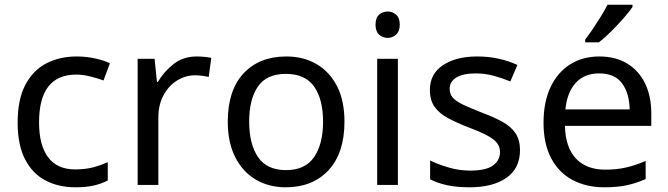

<svg xmlns="http://www.w3.org/2000/svg" viewBox="-20 -786 2839 816"><path d="M300 10Q229 10 173.5 -19Q118 -48 86.5 -109Q55 -170 55 -265Q55 -364 88 -426Q121 -488 177.5 -517Q234 -546 306 -546Q347 -546 385 -537.5Q423 -529 447 -517L420 -444Q396 -453 364 -461Q332 -469 304 -469Q146 -469 146 -266Q146 -169 184.5 -117.5Q223 -66 299 -66Q343 -66 376.5 -75Q410 -84 438 -97V-19Q411 -5 378.5 2.5Q346 10 300 10Z M815 -546Q830 -546 847.5 -544.5Q865 -543 878 -540L867 -459Q854 -462 838.5 -464Q823 -466 809 -466Q768 -466 732 -443.5Q696 -421 674.5 -380.5Q653 -340 653 -286V0H565V-536H637L647 -438H651Q677 -482 718 -514Q759 -546 815 -546Z M1444 -269Q1444 -136 1376.5 -63Q1309 10 1194 10Q1123 10 1067.5 -22.5Q1012 -55 980 -117.5Q948 -180 948 -269Q948 -402 1015 -474Q1082 -546 1197 -546Q1270 -546 1325.5 -513.5Q1381 -481 1412.5 -419.5Q1444 -358 1444 -269ZM1039 -269Q1039 -174 1076.5 -118.5Q1114 -63 1196 -63Q1277 -63 1315 -118.5Q1353 -174 1353 -269Q1353 -364 1315 -418Q1277 -472 1195 -472Q1113 -472 1076 -418Q1039 -364 1039 -269Z M1628 -737Q1648 -737 1663.5 -723.5Q1679 -710 1679 -681Q1679 -653 1663.5 -639Q1648 -625 1628 -625Q1606 -625 1591 -639Q1576 -653 1576 -681Q1576 -710 1591 -723.5Q1606 -737 1628 -737ZM1671 -536V0H1583V-536Z M2190 -148Q2190 -70 2132 -30Q2074 10 1976 10Q1920 10 1879.5 1Q1839 -8 1808 -24V-104Q1840 -88 1885.5 -74.5Q1931 -61 1978 -61Q2045 -61 2075 -82.5Q2105 -104 2105 -140Q2105 -160 2094 -176Q2083 -192 2054.5 -208Q2026 -224 1973 -244Q1921 -264 1884 -284Q1847 -304 1827 -332Q1807 -360 1807 -404Q1807 -472 1862.5 -509Q1918 -546 2008 -546Q2057 -546 2099.5 -536.5Q2142 -527 2179 -510L2149 -440Q2115 -454 2078 -464Q2041 -474 2002 -474Q1948 -474 1919.5 -456.5Q1891 -439 1891 -409Q1891 -387 1904 -371.5Q1917 -356 1947.5 -341.5Q1978 -327 2029 -307Q2080 -288 2116 -268Q2152 -248 2171 -219.5Q2190 -191 2190 -148Z M2527 -546Q2596 -546 2645.5 -516Q2695 -486 2721.5 -431.5Q2748 -377 2748 -304V-251H2381Q2383 -160 2427.5 -112.5Q2472 -65 2552 -65Q2603 -65 2642.5 -74.5Q2682 -84 2724 -102V-25Q2683 -7 2643 1.5Q2603 10 2548 10Q2472 10 2413.5 -21Q2355 -52 2322.5 -113.5Q2290 -175 2290 -264Q2290 -352 2319.5 -415Q2349 -478 2402.5 -512Q2456 -546 2527 -546ZM2526 -474Q2463 -474 2426.5 -433.5Q2390 -393 2383 -321H2656Q2655 -389 2624 -431.5Q2593 -474 2526 -474ZM2668 -756Q2656 -738 2631 -709.5Q2606 -681 2577.5 -652.5Q2549 -624 2525 -606H2467V-618Q2482 -637 2499.5 -663Q2517 -689 2534 -716.5Q2551 -744 2562 -766H2668Z"/></svg>

Font: Noto Sans Vai
Style: Regular
Weight: 400
Designer: Monotype Design Team
Foundry: Monotype Imaging Inc.
Version: Version 2.001; ttfautohint (v1.8.4.7-5d5b)